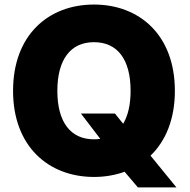

<svg xmlns="http://www.w3.org/2000/svg" viewBox="-20 -757 825 832"><path d="M330.6 -265.1 414.6 -155.3C405.8 -153.8 396.5 -153.3 387.2 -153.3C286.1 -153.3 228.5 -227.5 228.5 -363.3C228.5 -499.5 286.1 -574.2 387.2 -574.2C488.8 -574.2 545.9 -500 545.9 -363.3C545.9 -303.7 534.7 -255.9 513.7 -220.7L478 -265.1ZM387.2 9.8C434.6 9.8 479 2 520 -12.7L577.6 55.2H744.6L632.3 -82.5C697.8 -145.5 737.8 -240.2 737.8 -363.3C737.8 -605.5 584 -737.3 387.2 -737.3C189.9 -737.3 36.6 -605.5 36.6 -363.3C36.6 -123 189.9 9.8 387.2 9.8Z"/></svg>

Font: Raveo ExtraBold
Style: Regular
Weight: 800
Designer: Jakub Foglar, Rasmus Andersson (Inter)
Foundry: Jakubfoglar.com
Version: Version 1.100;Glyphs 3.2.3 (3260)